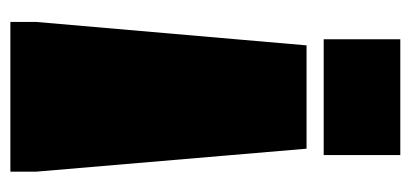

<svg xmlns="http://www.w3.org/2000/svg" viewBox="-238 -580 818 383"><g transform="rotate(-90 171.5 -389.0)"><path d="M20 -777.8H318.8V-727.1L272 -187H65.9L20 -727.1ZM53.2 -152.8H284.2V0H53.2Z"/></g></svg>

Font: AlfaSlabOne-Regular
Style: Regular
Weight: 400
Designer: JM Sole
Foundry: JM Sole
Version: Version 1.001